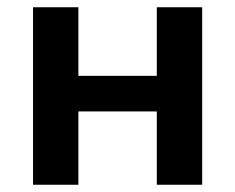

<svg xmlns="http://www.w3.org/2000/svg" viewBox="-20 -509 648 529"><path d="M71 0V-489H196V-300H412V-489H537V0H412V-202H196V0Z"/></svg>

Font: NunitoSans3
Style: Bold
Weight: 700
Designer: Vernon Adams
Foundry: Vernon Adams
Version: Version 3.101;gftools[0.9.27]